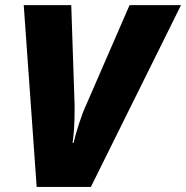

<svg xmlns="http://www.w3.org/2000/svg" viewBox="-20 -734 731 754"><path d="M488.8 -713.9H690.9L336.9 0H124L73.2 -713.9H259.8L272.9 -322.8V-297.9Q272.9 -227.5 265.1 -172.9H269Q275.9 -204.1 290.8 -249.8Q305.7 -295.4 317.9 -320.8Z"/></svg>

Font: TypoPRO Open Sans
Style: Italic
Weight: 800
Italic angle: -12°
Foundry: Ascender Corporation
Version: Version 1.10